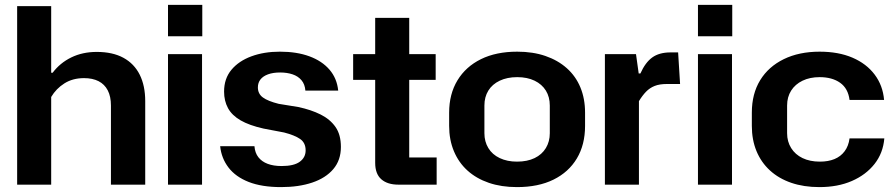

<svg xmlns="http://www.w3.org/2000/svg" viewBox="-20 -754 3655 784"><path d="M50 0V-729H189V-457H195Q225 -497 271 -519.5Q317 -542 375 -542Q440 -542 484 -518Q528 -494 550.5 -449Q573 -404 573 -341V0H433V-323Q433 -360 420 -385Q407 -410 382.5 -422.5Q358 -435 323 -435Q277 -435 243 -413.5Q209 -392 189 -358V0Z M666 0V-533H805V0ZM666 -606V-734H806V-606Z M1128 10Q1049 10 995.5 -11Q942 -32 913 -70Q884 -108 879 -157H1019Q1021 -130 1035 -112Q1049 -94 1073 -85Q1097 -76 1130 -76Q1180 -76 1204 -93.5Q1228 -111 1228 -140Q1228 -171 1205.5 -186.5Q1183 -202 1140 -213L1056 -229Q998 -242 962.5 -262.5Q927 -283 911 -312.5Q895 -342 895 -380Q895 -433 925 -469Q955 -505 1006.5 -524Q1058 -543 1123 -543Q1192 -543 1243.5 -524Q1295 -505 1325.5 -469.5Q1356 -434 1361 -384H1227Q1225 -410 1211 -426.5Q1197 -443 1174.5 -450.5Q1152 -458 1124 -458Q1095 -458 1074.5 -450.5Q1054 -443 1043.5 -429.5Q1033 -416 1033 -397Q1033 -371 1053.5 -356Q1074 -341 1118 -330L1198 -317Q1250 -306 1289 -286.5Q1328 -267 1350 -235.5Q1372 -204 1372 -154Q1372 -100 1341 -63.5Q1310 -27 1255 -8.5Q1200 10 1128 10Z M1607 0Q1562 0 1537 -22Q1512 -44 1512 -89V-681H1651V-111H1763V0ZM1422 -428V-533H1759V-428Z M2091 10Q2027 10 1976 -7.5Q1925 -25 1889 -57.5Q1853 -90 1833.5 -136.5Q1814 -183 1814 -240V-294Q1814 -370 1848 -426Q1882 -482 1944 -512.5Q2006 -543 2092 -543Q2156 -543 2207 -525.5Q2258 -508 2294.5 -475.5Q2331 -443 2350 -397Q2369 -351 2369 -294V-240Q2369 -163 2335.5 -107Q2302 -51 2240 -20.5Q2178 10 2091 10ZM2091 -94Q2133 -94 2163 -108.5Q2193 -123 2209 -149.5Q2225 -176 2225 -210V-323Q2225 -358 2209 -384Q2193 -410 2163 -424.5Q2133 -439 2092 -439Q2051 -439 2020.5 -424.5Q1990 -410 1974 -384Q1958 -358 1958 -323V-210Q1958 -176 1974 -149.5Q1990 -123 2020.5 -108.5Q2051 -94 2091 -94Z M2450 0V-533H2577L2588 -454H2595Q2615 -499 2643.5 -519.5Q2672 -540 2718 -540H2749L2757 -411H2703Q2673 -411 2653 -403Q2633 -395 2618 -379.5Q2603 -364 2589 -341V0Z M2830 0V-533H2969V0ZM2830 -606V-734H2970V-606Z M3326 10Q3262 10 3211 -7.5Q3160 -25 3124 -58Q3088 -91 3069 -137Q3050 -183 3050 -240V-294Q3050 -371 3084 -426.5Q3118 -482 3180.5 -512.5Q3243 -543 3327 -543Q3404 -543 3461 -518.5Q3518 -494 3551.5 -449.5Q3585 -405 3590 -346H3449Q3443 -393 3410.5 -416Q3378 -439 3327 -439Q3287 -439 3257 -424.5Q3227 -410 3210.5 -384Q3194 -358 3194 -323V-210Q3194 -176 3210.5 -149.5Q3227 -123 3257 -108.5Q3287 -94 3328 -94Q3362 -94 3387.5 -104.5Q3413 -115 3429 -136.5Q3445 -158 3449 -189H3591Q3586 -129 3551 -84.5Q3516 -40 3458.5 -15Q3401 10 3326 10Z"/></svg>

Font: Hubot Sans SemiBold
Style: Regular
Weight: 600
Designer: Deni Anggara
Foundry: GitHub, Inc., Subsidiary of Microsoft Corporation
Version: Version 2.000